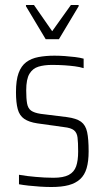

<svg xmlns="http://www.w3.org/2000/svg" viewBox="-20 -741 419 769"><path d="M186 8Q165 8 141 6.5Q117 5 94.5 2.5Q72 0 56 -3V-41Q72 -38 89 -36Q106 -34 123 -32.5Q140 -31 158 -30Q176 -29 194 -29Q234 -29 255.5 -40.5Q277 -52 285 -75Q293 -98 293 -134Q293 -171 290.5 -190.5Q288 -210 276 -219.5Q264 -229 236 -232L129 -247Q96 -252 77 -265Q58 -278 51 -304Q44 -330 44 -372Q44 -420 54.5 -448.5Q65 -477 85 -492Q105 -507 134 -512.5Q163 -518 198 -518Q218 -518 239.5 -516.5Q261 -515 281 -512.5Q301 -510 315 -506V-468Q299 -473 279.5 -475.5Q260 -478 237.5 -479.5Q215 -481 188 -481Q157 -481 134 -474Q111 -467 98 -445.5Q85 -424 85 -379Q85 -346 88.5 -326.5Q92 -307 104.5 -298Q117 -289 143 -285L248 -272Q286 -267 304.5 -253.5Q323 -240 329 -212Q335 -184 335 -135Q335 -95 327 -67.5Q319 -40 301 -23.5Q283 -7 255 0.5Q227 8 186 8ZM163 -584 84 -716V-721H116L189 -616L264 -721H295V-716L216 -584Z"/></svg>

Font: Saira Condensed ExtraLight
Style: Regular
Weight: 250
Width: 3
Designer: Hector Gatti with collaboration of the Omnibus-Type team
Foundry: Omnibus-Type
Version: Version 1.101